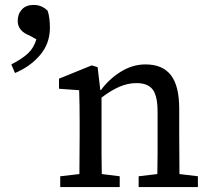

<svg xmlns="http://www.w3.org/2000/svg" viewBox="-20 -761 855 781"><path d="M117 -741Q150 -741 174 -717Q179 -701 181 -684Q183 -667 183 -648Q183 -584 143 -537Q103 -490 41 -464L26 -499Q71 -522 94.5 -544.5Q118 -567 128 -601L101 -616Q52 -635 52 -676Q52 -704 69 -722.5Q86 -741 117 -741ZM225 0V-44L303 -53Q303 -91 303.5 -134.5Q304 -178 304 -213V-264Q304 -303 303.5 -333Q303 -363 302 -394L220 -400V-441L353 -495L377 -488L388 -395H391Q423 -439 471 -469Q519 -499 572 -499Q641 -499 675 -455.5Q709 -412 709 -319V-213Q709 -177 709.5 -134Q710 -91 710 -53L785 -44V0H544V-44L620 -53Q621 -91 621 -134Q621 -177 621 -213V-306Q621 -371 601 -397Q581 -423 535 -423Q500 -423 465.5 -408Q431 -393 393 -364V-213Q393 -178 393 -134.5Q393 -91 394 -53L467 -44V0Z"/></svg>

Font: Source Serif 4 SmText
Style: Regular
Weight: 400
Designer: Frank Grießhammer
Foundry: Adobe
Version: Version 4.005;hotconv 1.1.0;makeotfexe 2.6.0